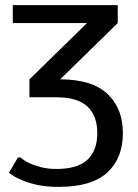

<svg xmlns="http://www.w3.org/2000/svg" viewBox="-20 -720 540 750"><path d="M30 -700H440V-630L215 -410Q339 -410 399.5 -353.5Q460 -297 460 -200Q460 -102 399 -46Q338 10 210 10Q161 10 124.5 2Q88 -6 64 -17Q35 -29 15 -45L50 -105H60Q75 -92 96 -82Q114 -74 140 -67Q166 -60 200 -60Q283 -60 321.5 -96Q360 -132 360 -200Q360 -268 321.5 -304Q283 -340 200 -340H95V-410L320 -630H30Z"/></svg>

Font: Scada
Style: Regular
Weight: 400
Designer: Jovanny Lemonad
Foundry: Jovanny Lemonad
Version: Version 3.005; ttfautohint (v0.91) -l 8 -r 50 -G 200 -x 0 -w